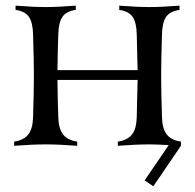

<svg xmlns="http://www.w3.org/2000/svg" viewBox="-20 -508 680 669"><path d="M605.5 -488.3V-473.6Q572.3 -468.8 558.8 -449.2Q545.4 -429.7 544.4 -388.2Q541.5 -294.4 541.5 -244.1Q541.5 -193.8 544.4 -100.1Q545.4 -59.6 561 -39.6Q576.7 -19.5 610.4 -14.6V0L514.2 141.1L483.9 120.6L567.9 -2.4Q522.5 -4.9 500.5 -4.9Q454.1 -4.9 390.6 0V-14.6Q424.3 -19.5 439.9 -39.6Q455.6 -59.6 456.5 -100.1Q456.5 -109.9 457.8 -159.7Q459 -209.5 459.5 -229.5H180.2Q181.2 -150.4 183.1 -100.1Q184.1 -59.6 199.7 -39.6Q215.3 -19.5 249 -14.6V0Q185.5 -4.9 139.2 -4.9Q92.8 -4.9 29.3 0V-14.6Q63 -19.5 78.6 -39.6Q94.2 -59.6 95.2 -100.1Q98.1 -193.8 98.1 -244.1Q98.1 -294.4 95.2 -388.2Q94.2 -429.7 80.8 -449.2Q67.4 -468.8 34.2 -473.6V-488.3Q97.7 -483.4 139.2 -483.4Q180.7 -483.4 244.1 -488.3V-473.6Q210.9 -468.8 197.5 -449.2Q184.1 -429.7 183.1 -388.2Q181.2 -336.9 180.2 -263.7H459.5Q459 -284.2 457.8 -332Q456.5 -379.9 456.5 -388.2Q455.6 -429.7 442.1 -449.2Q428.7 -468.8 395.5 -473.6V-488.3Q459 -483.4 500.5 -483.4Q542 -483.4 605.5 -488.3Z"/></svg>

Font: Flanker
Style: Regular
Weight: 400
Designer: Flanker
Foundry: Flanker
Version: Version 2.027